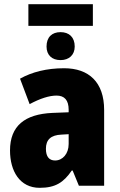

<svg xmlns="http://www.w3.org/2000/svg" viewBox="-20 -890 573 920"><path d="M425 -870H116V-766H425ZM270 -736C229 -736 203 -712 203 -667C203 -626 229 -602 270 -602C311 -602 338 -627 338 -667C338 -712 311 -736 270 -736ZM287 -563C204 -563 133 -545 76 -513L122 -391C172 -418 216 -432 251 -432C289 -432 309 -410 309 -364V-352L231 -349C99 -343 28 -287 28 -169C28 -70 75 10 170 10C246 10 285 -16 324 -73H328L358 0H479V-363C479 -496 406 -563 287 -563ZM275 -245 309 -247V-200C309 -153 280 -121 244 -121C216 -121 200 -139 200 -177C200 -220 223 -243 275 -245Z"/></svg>

Font: Noto Sans Condensed Black
Style: Regular
Weight: 900
Width: 3
Designer: Monotype Design Team
Foundry: Monotype Imaging Inc.
Version: Version 2.013